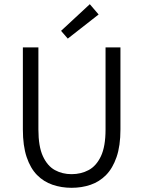

<svg xmlns="http://www.w3.org/2000/svg" viewBox="-20 -883 683 915"><path d="M321 12Q273 12 230.5 -2.5Q188 -17 156.5 -49Q125 -81 107 -134.5Q89 -188 89 -266V-657H163V-266Q163 -185 184.5 -138.5Q206 -92 241.5 -72.5Q277 -53 321 -53Q366 -53 402.5 -72.5Q439 -92 461 -138.5Q483 -185 483 -266V-657H554V-266Q554 -188 535.5 -134.5Q517 -81 485.5 -49Q454 -17 412 -2.5Q370 12 321 12ZM303 -699 271 -736 408 -863 450 -814Z"/></svg>

Font: Assistant ExtraLight
Style: Regular
Weight: 400
Version: Version 3.000